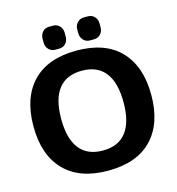

<svg xmlns="http://www.w3.org/2000/svg" viewBox="-126 -975 1010 1097"><g transform="rotate(-15 379.5 -426.0)"><path d="M211 -788V-810Q211 -834 226 -850.5Q241 -867 265 -867H288Q312 -867 327 -850.5Q342 -834 342 -810V-788Q342 -764 327 -747.5Q312 -731 288 -731H265Q241 -731 226 -747.5Q211 -764 211 -788ZM416 -788V-810Q416 -834 431.5 -850.5Q447 -867 470 -867H494Q518 -867 533 -850.5Q548 -834 548 -810V-788Q548 -764 533 -747.5Q518 -731 494 -731H470Q447 -731 431.5 -747.5Q416 -764 416 -788ZM31 -340Q31 -509 120.5 -602Q210 -695 380 -695Q549 -695 638.5 -602Q728 -509 728 -340Q728 -171 638.5 -78Q549 15 380 15Q210 15 120.5 -78Q31 -171 31 -340ZM564 -340Q564 -457 517.5 -516.5Q471 -576 380 -576Q288 -576 241.5 -516.5Q195 -457 195 -340Q195 -223 241.5 -163.5Q288 -104 380 -104Q471 -104 517.5 -163.5Q564 -223 564 -340Z"/></g></svg>

Font: Mitr Medium
Style: Regular
Weight: 500
Designer: Thanarat Vachiruckul
Foundry: Cadson Demak
Version: Version 1.002